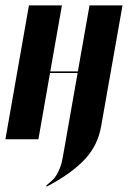

<svg xmlns="http://www.w3.org/2000/svg" viewBox="-46 -515 478 710"><path d="M183 -495 140 -251H242L285 -495H407L328 -48Q322 -14 308 15.5Q294 45 270 71.5Q246 98 211 123.5Q176 149 127 175L125 171Q136 162 145.5 153.5Q155 145 162.5 133Q170 121 176.5 104Q183 87 187 62L241 -245H139L96 0H-26L61 -495Z"/></svg>

Font: Moniqa Black Ita Display
Style: Italic
Weight: 900
Italic angle: -10°
Designer: Rajesh Rajput
Foundry: Rajesh Rajput
Version: Version 1.000